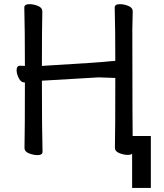

<svg xmlns="http://www.w3.org/2000/svg" viewBox="-20 -731 790 926"><path d="M161.1 17.1Q141.1 17.1 119.6 8.5Q98.1 0 98.1 -17.1Q100.1 -106 100.1 -332L102.1 -333H99.1Q81.1 -333 70.6 -354Q60.1 -375 60.1 -392.1Q60.1 -414.1 77.1 -414.1L100.1 -413.1Q100.1 -588.9 97.2 -694.8Q97.2 -710.9 122.1 -710.9Q142.1 -710.9 163.1 -702.4Q184.1 -693.8 184.1 -676.8Q182.1 -587.9 182.1 -413.1Q486.3 -431.2 515.1 -436Q536.1 -436 536.1 -439Q536.1 -586.9 533.2 -694.8Q533.2 -710.9 558.1 -710.9Q578.1 -710.9 599.1 -702.4Q620.1 -693.8 620.1 -676.8L618.2 -587.9Q618.2 -106 621.1 0Q621.1 16.1 597.2 16.1Q577.1 16.1 555.7 7.6Q534.2 -1 534.2 -18.1Q536.1 -106.9 536.1 -355L456.1 -357.9L182.1 -341.8Q182.1 -105 185.1 1Q185.1 17.1 161.1 17.1ZM707.5 -75.2V175.3H617.2V-75.2Z"/></svg>

Font: LXGW WenKai Screen R
Style: Regular
Weight: 400
Designer: Fontworks Inc.
Version: Version 1.235;May 31, 2022